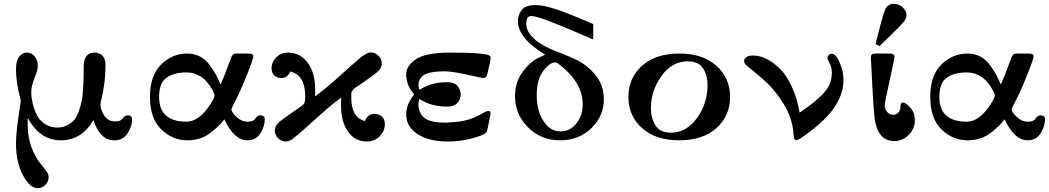

<svg xmlns="http://www.w3.org/2000/svg" viewBox="-20 -731 5501 1007"><path d="M64 22Q64 -31.2 76.4 -114.7Q88.9 -198.2 88.9 -201.2Q88.9 -206.1 82.5 -230Q76.2 -253.9 70.1 -291.5Q64 -329.1 64 -367.2Q64 -414.1 81.5 -434.6Q99.1 -455.1 121.1 -455.1Q146 -455.1 162.1 -434.6Q178.2 -414.1 178.2 -386.2Q178.2 -362.3 161.1 -321.5Q144 -280.8 144 -249Q144 -221.2 150.6 -191.7Q157.2 -162.1 171.1 -131.6Q185.1 -101.1 214.1 -81.5Q243.2 -62 280.8 -62Q308.6 -62 331.3 -73.5Q354 -85 368.4 -101.1Q382.8 -117.2 392.8 -146Q402.8 -174.8 408 -198.5Q413.1 -222.2 415.5 -260Q418 -297.9 418.5 -319.8Q418.9 -341.8 418.9 -379.9Q418.9 -455.1 476.1 -455.1Q483.9 -455.1 491.9 -453.1Q500 -451.2 510 -445.1Q520 -439 526.6 -425Q533.2 -411.1 533.2 -391.1Q533.2 -335.9 526.6 -289.6Q520 -243.2 513.4 -216.6Q506.8 -189.9 506.8 -185.1Q506.8 -156.2 526.4 -125.2Q545.9 -94.2 584 -94.2Q613.8 -94.2 623.8 -110.1Q633.8 -126 649.9 -126Q672.9 -126 672.9 -105Q672.9 -67.9 648.9 -31.5Q625 4.9 580.1 4.9Q503.9 4.9 470.2 -101.1Q408.2 4.9 299.8 4.9Q188 4.9 126 -112.8Q125 -101.6 125 -79.1Q125 49.8 204.1 142.1Q231 172.9 233.9 187Q234.9 191.9 234.9 198.2Q234.9 222.2 217.5 239Q200.2 255.9 178.2 255.9Q137.2 255.9 100.6 188.5Q64 121.1 64 22Z M766.6 -223.1Q766.6 -335 825.2 -392.6Q883.8 -450.2 961.4 -450.2Q998.5 -450.2 1028.6 -434.6Q1058.6 -418.9 1079.6 -389.9Q1100.6 -360.8 1112.1 -339.8Q1123.5 -318.8 1136.7 -288.1Q1149.9 -316.9 1160.2 -343.5Q1170.4 -370.1 1176 -385Q1181.6 -399.9 1186.5 -413.3Q1191.4 -426.8 1194.1 -432.9Q1196.8 -439 1201.2 -443.6Q1205.6 -448.2 1209.7 -449.2Q1213.9 -450.2 1221.7 -450.2H1282.7Q1308.6 -450.2 1308.6 -435.1Q1308.6 -420.9 1271 -327.9Q1233.4 -234.9 1202.6 -179.2Q1193.8 -161.1 1193.8 -157.2Q1193.8 -143.1 1220.2 -117.9Q1246.6 -92.8 1279.8 -92.8Q1309.6 -92.8 1319.6 -109.4Q1329.6 -126 1345.7 -126Q1368.7 -126 1368.7 -105Q1368.7 -68.8 1345.7 -32Q1322.8 4.9 1277.8 4.9Q1208 4.9 1156.7 -105Q1137.7 -82 1125.7 -70.1Q1113.8 -58.1 1087.6 -37.1Q1061.5 -16.1 1030.5 -5.6Q999.5 4.9 963.9 4.9Q884.8 4.9 825.7 -52.2Q766.6 -109.4 766.6 -223.1ZM814.5 -222.2Q814.5 -93.3 957.5 -92.8Q1024.4 -92.8 1082.5 -183.1Q1105.5 -218.3 1105.5 -230Q1105.5 -233.9 1100.6 -245.8Q1095.7 -257.8 1084.2 -275.9Q1072.8 -293.9 1056.6 -310.5Q1040.5 -327.1 1014.6 -339.1Q988.8 -351.1 958.5 -351.1Q892.6 -351.1 853.5 -323.7Q814.5 -296.4 814.5 -222.2Z M1404.3 -372.1Q1404.3 -405.3 1429 -430.2Q1453.6 -455.1 1491.2 -455.1Q1554.2 -455.1 1593.8 -402.1Q1633.3 -349.1 1633.3 -257.8Q1633.3 -235.8 1632.3 -225.1Q1695.3 -272 1762.9 -333.5Q1830.6 -395 1866.9 -425.5Q1903.3 -456.1 1924.3 -456.1Q1947.3 -456.1 1964.8 -438.5Q1982.4 -420.9 1982.4 -397.9Q1982.4 -391.1 1980 -383.5Q1977.5 -376 1975.1 -371.6Q1972.7 -367.2 1966.1 -360.6Q1959.5 -354 1957 -352.1Q1954.6 -350.1 1947.3 -344.2L1939.5 -337.9Q1911.6 -316.9 1884 -297.9Q1856.4 -278.8 1847.9 -273.9Q1839.4 -269 1831.3 -259.5Q1823.2 -250 1822.8 -243.4Q1822.3 -236.8 1822.3 -219.2Q1822.3 -114.3 1894.5 -96.2Q1907.7 -134.3 1945.3 -133.8Q1966.3 -133.8 1982.4 -119.9Q1998.5 -106 1998.5 -80.1Q1998.5 -43.9 1971.4 -16.4Q1944.3 11.2 1903.3 11.2Q1842.3 11.2 1805.4 -40.3Q1768.6 -91.8 1768.6 -179.2Q1768.6 -206.1 1769.5 -219.2Q1737.3 -196.3 1700.9 -165Q1664.6 -133.8 1622.6 -95.9Q1580.6 -58.1 1570.3 -48.8Q1523.4 -7.8 1509 1.7Q1494.6 11.2 1478.5 11.2Q1455.6 11.2 1438.5 -6.3Q1421.4 -23.9 1421.4 -46.9Q1421.4 -53.7 1423.8 -61.3Q1426.3 -68.8 1429 -73.5Q1431.6 -78.1 1438 -84.5Q1444.3 -90.8 1446.8 -93Q1449.2 -95.2 1457.5 -101.1L1464.4 -106.9Q1489.3 -125 1512.9 -141.1Q1536.6 -157.2 1546.6 -164.6Q1556.6 -171.9 1565.4 -178Q1574.2 -184.1 1576.4 -190.4Q1578.6 -196.8 1579.6 -203.4Q1580.6 -210 1580.6 -225.1Q1580.6 -338.9 1501.5 -356Q1489.3 -321.8 1453.6 -321.8Q1433.6 -321.8 1418.9 -335.4Q1404.3 -349.1 1404.3 -372.1Z M2110.4 -130.9Q2110.4 -184.1 2152.3 -235.8Q2110.4 -282.7 2110.4 -341.8Q2110.4 -385.7 2161.4 -420.4Q2212.4 -455.1 2342.3 -455.1H2350.6Q2439.5 -455.1 2485.4 -450.9Q2531.2 -446.8 2542.2 -441.9Q2553.2 -437 2553.2 -426.8Q2553.2 -412.6 2536.6 -345.2Q2533.7 -332 2529.1 -326.9Q2524.4 -321.8 2515.4 -321.8Q2506.3 -321.8 2429.4 -339.4Q2352.5 -356.9 2311.5 -356.9Q2222.7 -356.9 2194.3 -331.1Q2174.3 -311 2174.3 -283.2Q2174.3 -276.4 2180.2 -259.8Q2240.2 -299.8 2325.2 -299.8Q2365.2 -299.8 2380.9 -278.8Q2396.5 -257.8 2396.5 -235.8Q2396.5 -212.9 2379.9 -192.4Q2363.3 -171.9 2326.2 -171.9Q2240.2 -171.9 2180.2 -211.9Q2174.3 -193.8 2174.3 -186Q2174.3 -176.3 2175.3 -169.9Q2180.2 -142.1 2193.8 -124.5Q2207.5 -106.9 2230.5 -99.4Q2253.4 -91.8 2272.5 -89.8Q2291.5 -87.9 2321.3 -87.9Q2401.4 -91.8 2441.4 -105Q2480.5 -118.2 2522.5 -143.1Q2532.2 -148.9 2541.5 -148.9Q2553.7 -148.9 2553.2 -133.8Q2553.2 -132.8 2538.6 -62Q2534.7 -44.9 2533 -41Q2531.2 -37.1 2524.9 -31.5Q2518.6 -25.9 2502.4 -20Q2419.4 10.7 2331.5 11.2H2328.6Q2229.5 11.2 2169.9 -27.8Q2110.4 -66.9 2110.4 -130.9Z M2681.2 -226.1Q2681.2 -293 2713.6 -343Q2746.1 -393.1 2790 -419.9Q2808.1 -431.2 2839.4 -443.8Q2696.3 -531.7 2696.3 -619.1Q2696.3 -653.3 2716.3 -678.7Q2736.3 -704.1 2785.2 -704.1Q2802.2 -704.1 2820.8 -701.7Q2839.4 -699.2 2862.3 -692.6Q2885.3 -686 2901.6 -680.9Q2918 -675.8 2948 -663.8Q2978 -651.9 2992.2 -646.5Q3006.3 -641.1 3042.7 -625.5Q3079.1 -609.9 3091.3 -605V-523.9Q3079.1 -528.8 2993.2 -565.9Q2907.2 -603 2847.7 -625Q2788.1 -647 2765.1 -647Q2740.2 -647 2740.2 -604Q2740.2 -578.1 2758.3 -553.5Q2776.4 -528.8 2800.3 -512Q2824.2 -495.1 2852.3 -481.4Q2880.4 -467.8 2895.8 -461.9Q2911.1 -456.1 2915 -455.1Q2976.1 -431.2 3008.3 -415Q3064.5 -386.2 3105.7 -334.2Q3147 -282.2 3147 -210Q3147 -121.1 3081.1 -58.1Q3015.1 4.9 2918 4.9Q2816.9 4.9 2749 -63.5Q2681.2 -131.8 2681.2 -226.1ZM2794.9 -231.9Q2794.9 -188 2806.6 -147Q2818.4 -106 2847.7 -74Q2877 -42 2919.9 -42Q2970.7 -42 3003.4 -84Q3036.1 -126 3036.1 -183.1Q3036.1 -296.9 2917 -390.1Q2900.9 -404.3 2892.1 -403.8Q2863.3 -403.8 2829.1 -358.9Q2794.9 -314 2794.9 -231.9Z M3275.9 -222.2Q3275.9 -322.3 3347.4 -386.2Q3418.9 -450.2 3543 -450.2Q3666 -450.2 3737.5 -386Q3809.1 -321.8 3809.1 -223.1Q3809.1 -123 3737.5 -59.1Q3666 4.9 3542 4.9Q3418.9 4.9 3347.4 -59.1Q3275.9 -123 3275.9 -222.2ZM3394 -164.1Q3394 -110.8 3418 -73Q3441.9 -35.2 3499 -35.2Q3580.1 -35.2 3635.5 -111.6Q3690.9 -188 3690.9 -285.2Q3690.9 -336.9 3667 -373Q3643.1 -409.2 3585.9 -409.2Q3503.9 -409.2 3449 -332Q3394 -254.9 3394 -164.1Z M3929.7 -439.9Q3963.9 -439.9 3999.8 -422.4Q4035.6 -404.8 4070.6 -370.4Q4105.5 -335.9 4133.1 -275.9Q4160.6 -215.8 4173.8 -140.1Q4217.8 -170.9 4236.3 -185.1Q4254.9 -199.2 4285.9 -228Q4316.9 -256.8 4329.8 -286.4Q4342.8 -315.9 4342.8 -349.1Q4342.8 -377 4331.3 -398.4Q4319.8 -419.9 4319.8 -425.8Q4319.8 -434.6 4326.2 -441.9Q4332.5 -449.2 4342.8 -449.2Q4363.8 -449.2 4383.8 -403.6Q4403.8 -357.9 4403.8 -312Q4403.8 -187 4266.6 -71.8Q4248.5 -55.7 4208 -25.9Q4167.5 3.9 4157.5 3.9Q4147.5 3.9 4145 -5.6Q4142.6 -15.1 4140.1 -43.5Q4137.7 -71.8 4128.9 -101.1Q4111.8 -157.2 4072.8 -212.6Q4033.7 -268.1 3998.8 -300Q3963.9 -332 3929.2 -360.1Q3894.5 -388.2 3892.6 -390.1Q3882.8 -399.9 3882.8 -410.9Q3882.8 -421.9 3893.8 -430.9Q3904.8 -439.9 3929.7 -439.9Z M4547.4 -428.2Q4547.4 -441.4 4553.2 -445.8Q4559.1 -450.2 4572.3 -450.2H4647.5Q4671.4 -450.2 4671.4 -432.1Q4671.4 -423.3 4645.8 -307.6Q4620.1 -191.9 4620.1 -179.2Q4620.1 -159.2 4632.8 -144Q4645.5 -128.9 4664.1 -128.9Q4679.2 -128.9 4690.7 -139.9Q4702.1 -150.9 4702.1 -167Q4702.1 -192.9 4716.3 -192.9Q4731.4 -192.9 4754.9 -166Q4778.3 -139.2 4778.3 -100.1Q4778.3 -57.1 4746.8 -24.2Q4715.3 8.8 4669.4 8.8Q4584.5 8.8 4567.4 -108.9Q4564.5 -129.9 4559.3 -209.5Q4554.2 -289.1 4551.3 -357.9ZM4572.3 -500Q4608.4 -647.9 4621.8 -679.4Q4635.3 -710.9 4668.5 -710.9Q4694.3 -710.9 4714.4 -692.4Q4734.4 -673.8 4734.4 -651.9Q4734.4 -633.8 4718.3 -614.5Q4702.1 -595.2 4647.5 -542Q4613.3 -509.8 4592.3 -488.8Z M4858.9 -223.1Q4858.9 -335 4917.5 -392.6Q4976.1 -450.2 5053.7 -450.2Q5090.8 -450.2 5120.8 -434.6Q5150.9 -418.9 5171.9 -389.9Q5192.9 -360.8 5204.3 -339.8Q5215.8 -318.8 5229 -288.1Q5242.2 -316.9 5252.4 -343.5Q5262.7 -370.1 5268.3 -385Q5273.9 -399.9 5278.8 -413.3Q5283.7 -426.8 5286.4 -432.9Q5289.1 -439 5293.5 -443.6Q5297.9 -448.2 5302 -449.2Q5306.2 -450.2 5314 -450.2H5375Q5400.9 -450.2 5400.9 -435.1Q5400.9 -420.9 5363.3 -327.9Q5325.7 -234.9 5294.9 -179.2Q5286.1 -161.1 5286.1 -157.2Q5286.1 -143.1 5312.5 -117.9Q5338.9 -92.8 5372.1 -92.8Q5401.9 -92.8 5411.9 -109.4Q5421.9 -126 5438 -126Q5460.9 -126 5460.9 -105Q5460.9 -68.8 5438 -32Q5415 4.9 5370.1 4.9Q5300.3 4.9 5249 -105Q5230 -82 5218 -70.1Q5206.1 -58.1 5179.9 -37.1Q5153.8 -16.1 5122.8 -5.6Q5091.8 4.9 5056.2 4.9Q4977.1 4.9 4918 -52.2Q4858.9 -109.4 4858.9 -223.1ZM4906.7 -222.2Q4906.7 -93.3 5049.8 -92.8Q5116.7 -92.8 5174.8 -183.1Q5197.8 -218.3 5197.8 -230Q5197.8 -233.9 5192.9 -245.8Q5188 -257.8 5176.5 -275.9Q5165 -293.9 5148.9 -310.5Q5132.8 -327.1 5106.9 -339.1Q5081.1 -351.1 5050.8 -351.1Q4984.9 -351.1 4945.8 -323.7Q4906.7 -296.4 4906.7 -222.2Z"/></svg>

Font: CMU Serif
Style: Bold
Weight: 700
Version: Version 0.7.0